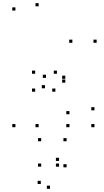

<svg xmlns="http://www.w3.org/2000/svg" viewBox="-20 -795 660 1215"><path d="M577.8 10V-10H557.8V10ZM577.8 -96.8V-116.8H557.8V-96.8ZM393.3 -296.2V-316.2H373.3V-296.2ZM393.3 -271.8V-291.8H373.3V-271.8ZM591.6 -524.2V-544.2H571.6V-524.2ZM437.9 -524.2V-544.2H417.9V-524.2ZM271 -302.2V-322.2H251V-302.2ZM340.3 -328.2V-348.2H320.3V-328.2ZM202.6 -328.2V-348.2H182.6V-328.2ZM202.6 -214.8V-234.8H182.6V-214.8ZM330.5 -214.8V-234.8H310.5V-214.8ZM264.7 -236.3V-256.3H244.7V-236.3ZM419.5 -71.9V-91.9H399.5V-71.9ZM419.5 10V-10H399.5V10ZM224.6 10V-10H204.6V10ZM224.6 -755V-775H204.6V-755ZM77.6 -728.3V-748.3H57.6V-728.3ZM77.6 10V-10H57.6V10ZM353.8 259.8V239.8H333.8V259.8ZM353.8 223.4V203.4H333.8V223.4ZM238.2 369.3V349.3H218.2V369.3ZM296.5 399.8V379.8H276.5V399.8ZM401.4 263.9V243.9H381.4V263.9ZM401.4 98.9V78.9H381.4V98.9ZM240.6 98.9V78.9H220.6V98.9ZM240.6 259.8V239.8H220.6V259.8Z"/></svg>

Font: Monaspace Krypton Dots Var
Style: Regular
Weight: 400
Designer: Riley Cran and the Lettermatic Team
Version: Version 1.100 (Monaspace Krypton Dots)